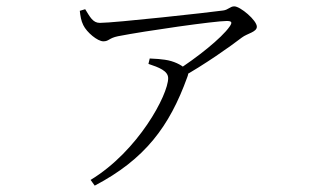

<svg xmlns="http://www.w3.org/2000/svg" viewBox="-20 -527 1040 604"><path d="M533 -303 547 -281C623 -323 706 -382 741 -409C758 -422 788 -426 788 -443C788 -463 736 -507 717 -507C704 -507 698 -496 682 -494C640 -488 340 -455 294 -455C272 -455 263 -474 248 -498L231 -493C233 -476 235 -462 242 -448C253 -425 287 -397 305 -397C323 -397 322 -407 351 -413C438 -430 656 -461 693 -461C709 -461 712 -457 702 -443C677 -407 599 -345 533 -303ZM265 39 278 57C436 -26 513 -129 569 -284C575 -299 572 -303 562 -312C550 -323 527 -335 499 -339C486 -341 473 -342 451 -343L447 -326C480 -315 509 -304 509 -281C509 -229 415 -52 265 39Z"/></svg>

Font: Source Han Serif CN VF
Style: Regular
Weight: 250
Designer: Ryoko NISHIZUKA 西塚涼子 (kana & ideographs); Frank Grießhammer (Latin, Greek & Cyrillic); Wenlong ZHANG 张文龙 (bopomofo); San
Foundry: Adobe
Version: Version 2.002;hotconv 1.1.0;makeotfexe 2.6.0